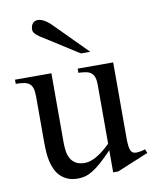

<svg xmlns="http://www.w3.org/2000/svg" viewBox="-80 -742 661 819"><g transform="rotate(-10 250.5 -333.0)"><path d="M365.7 14.6H343.8V-81.1Q315.4 -51.3 294.2 -32.7Q272.9 -14.2 255.6 -3.7Q238.3 6.8 223.1 10.7Q208 14.6 191.9 14.6Q166 14.6 147.2 6.6Q128.4 -1.5 115.5 -14.9Q102.5 -28.3 94.7 -45.9Q86.9 -63.5 82.8 -82.8Q78.6 -102.1 77.4 -122.1Q76.2 -142.1 76.2 -159.7V-359.9Q76.2 -381.8 72.3 -395.5Q68.4 -409.2 59.3 -416.5Q50.3 -423.8 35.6 -426.5Q21 -429.2 0 -429.2V-447.3H157.7V-147.9Q157.7 -128.9 160.2 -110.6Q162.6 -92.3 170.7 -77.9Q178.7 -63.5 193.4 -54.7Q208 -45.9 231.9 -45.9Q241.7 -45.9 253.2 -48.8Q264.6 -51.8 278.6 -59.1Q292.5 -66.4 308.6 -78.6Q324.7 -90.8 343.8 -109.4V-363.8Q343.8 -384.3 339.6 -396.7Q335.4 -409.2 326.7 -416.3Q317.9 -423.3 304.2 -426Q290.5 -428.7 271.5 -429.2V-447.3H425.3V-118.7Q425.3 -98.6 427 -85.7Q428.7 -72.8 432.4 -64.9Q436 -57.1 441.9 -54.2Q447.8 -51.3 455.6 -51.3Q462.4 -51.3 473.1 -53Q483.9 -54.7 494.6 -58.6L501.5 -41.5ZM296.4 -508.8 152.3 -600.6Q146 -604.5 138.4 -609.1Q130.9 -613.8 124.3 -619.4Q117.7 -625 113.3 -631.1Q108.9 -637.2 108.9 -643.6Q108.9 -661.1 117.2 -671.1Q125.5 -681.2 140.1 -681.2Q152.8 -681.2 168.7 -671.9Q184.6 -662.6 198.2 -648.4L336.9 -508.8Z"/></g></svg>

Font: Doulos SIL Compact
Style: Regular
Weight: 400
Designer: Walt Agee, Victor Gaultney, Peter Martin, Debbi Hosken
Foundry: SIL International
Version: Version 4.110; 2011; Maintenance release ; LnSpcTght